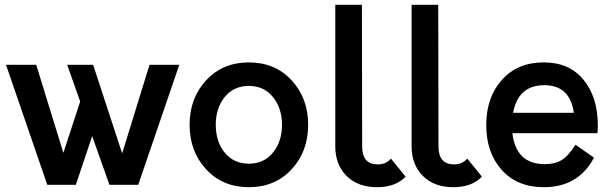

<svg xmlns="http://www.w3.org/2000/svg" viewBox="-20 -770 2549 800"><path d="M603 -500H727L556 0H436L364 -203L296 0H177L5 -500H131L244 -133L314 -347L260 -500H368L489 -131Z M1195 -64.5Q1126 10 1017 10Q908 10 839 -64.5Q770 -139 770 -250Q770 -361 839 -435.5Q908 -510 1017 -510Q1126 -510 1195 -435.5Q1264 -361 1264 -250Q1264 -139 1195 -64.5ZM916.5 -134Q954 -88 1017 -88Q1080 -88 1117.5 -134.5Q1155 -181 1155 -250Q1155 -319 1117.5 -365.5Q1080 -412 1017 -412Q954 -412 916.5 -366Q879 -320 879 -250Q879 -180 916.5 -134Z M1551 10Q1471 10 1424 -37Q1377 -84 1377 -160V-750H1488L1489 -160Q1489 -85 1554 -85Q1588 -85 1609 -109L1670 -34Q1628 10 1551 10Z M1869 10Q1789 10 1742 -37Q1695 -84 1695 -160V-750H1806L1807 -160Q1807 -85 1872 -85Q1906 -85 1927 -109L1988 -34Q1946 10 1869 10Z M2471 -246Q2471 -225 2469 -215H2115Q2130 -86 2250 -86Q2292 -86 2320 -103Q2348 -120 2378 -167L2455 -113Q2390 10 2246 10Q2135 10 2070.5 -62Q2006 -134 2006 -249Q2006 -364 2071 -437Q2136 -510 2246 -510Q2352 -510 2411.5 -437.5Q2471 -365 2471 -246ZM2248 -415Q2139 -415 2118 -300H2371Q2355 -415 2248 -415Z"/></svg>

Font: Orkney Medium
Style: Regular
Weight: 500
Designer: Samuel Oakes and Alfredo Marco Pradil
Foundry: Alfredo Marco Pradil
Version: 1.0; ttfautohint (v1.5)